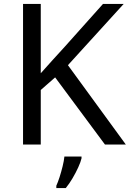

<svg xmlns="http://www.w3.org/2000/svg" viewBox="-20 -734 659 975"><path d="M619 0H513L260 -341L187 -277V0H97V-714H187V-362Q217 -396 248 -430Q279 -464 310 -498L503 -714H608L325 -403ZM394 70Q390 88 377.5 115.5Q365 143 348.5 171Q332 199 314 221H266V209Q274 192 282.5 165.5Q291 139 298 110.5Q305 82 307 61H394Z"/></svg>

Font: Noto Sans Batak
Style: Regular
Weight: 400
Designer: Monotype Design Team
Foundry: Monotype Imaging Inc.
Version: Version 2.002; ttfautohint (v1.8.4.7-5d5b)